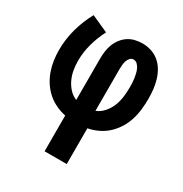

<svg xmlns="http://www.w3.org/2000/svg" viewBox="-171 -648 942 991"><g transform="rotate(30 300.0 -152.5)"><path d="M234 215V2Q204 -4 175.5 -17.5Q147 -31 124 -51.5Q101 -72 84 -98Q67 -124 56.5 -153.5Q46 -183 41.5 -213.5Q37 -244 37 -275Q37 -339 54 -401.5Q71 -464 102 -520L202 -475Q178 -429 164 -378.5Q150 -328 150 -276Q150 -249 154.5 -222.5Q159 -196 170 -171.5Q181 -147 199.5 -126.5Q218 -106 243 -96V-343Q243 -365 246 -387Q249 -409 257 -429.5Q265 -450 279 -468Q293 -486 311.5 -498Q330 -510 351.5 -515Q373 -520 395 -520Q422 -520 448 -511.5Q474 -503 494.5 -485.5Q515 -468 528.5 -444.5Q542 -421 549.5 -395Q557 -369 560 -342.5Q563 -316 563 -289Q563 -257 559.5 -224.5Q556 -192 546.5 -161.5Q537 -131 520 -103.5Q503 -76 479.5 -54Q456 -32 426.5 -18Q397 -4 366 2V215ZM357 -97Q383 -107 402.5 -129.5Q422 -152 432.5 -178.5Q443 -205 446.5 -233.5Q450 -262 450 -290Q450 -304 449.5 -317Q449 -330 447 -343Q445 -356 442 -369Q439 -382 433.5 -394Q428 -406 418.5 -415.5Q409 -425 395 -425Q383 -425 374.5 -415Q366 -405 362.5 -393Q359 -381 358 -368.5Q357 -356 357 -343Z"/></g></svg>

Font: Iosevka HT Extrabold Extended
Style: Regular
Weight: 800
Width: 7
Monospace: yes
Designer: Belleve Invis
Foundry: Belleve Invis
Version: Version 32.3.0; ttfautohint (v1.8.4)